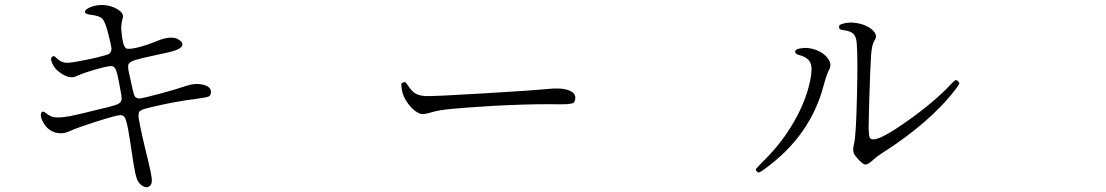

<svg xmlns="http://www.w3.org/2000/svg" viewBox="-20 -744 4540 788"><path d="M594.7 19.5Q604.5 11.7 603 -7.8Q601.6 -27.3 588.9 -81.1Q560.5 -194.3 549.8 -254.9Q545.9 -280.3 553.2 -287.6Q560.5 -294.9 598.6 -303.7Q695.3 -327.1 789.1 -338.9Q828.1 -343.8 836.9 -348.1Q845.7 -352.5 845.7 -367.2Q845.7 -388.7 813 -396.5Q780.3 -404.3 741.2 -390.6Q702.1 -377 632.3 -358.4Q562.5 -339.8 552.7 -339.8Q537.1 -339.8 531.7 -351.6Q526.4 -363.3 513.7 -425.8Q512.7 -431.6 509.8 -442.4Q503.9 -470.7 506.8 -478.5Q510.7 -490.2 536.1 -498Q553.7 -503.9 623 -518.6Q650.4 -524.4 667 -528.3Q748 -545.9 722.7 -574.2Q694.3 -603.5 627.9 -577.1Q581.1 -557.6 543.5 -548.8Q505.9 -540 497.1 -545.9Q482.4 -555.7 477.5 -626Q476.6 -643.6 484.4 -672.9Q488.3 -690.4 461.4 -706.5Q434.6 -722.7 400.4 -723.6Q373 -723.6 351.6 -714.8Q330.1 -706.1 328.6 -696.3Q327.1 -686.5 350.6 -683.6Q388.7 -679.7 400.9 -666Q413.1 -652.3 425.8 -599.6Q436.5 -557.6 437.5 -545.9Q437.5 -529.3 426.8 -522.5Q418 -517.6 383.8 -509.8L381.8 -508.8Q285.2 -487.3 258.8 -486.3Q232.4 -485.4 212.9 -504.9Q205.1 -512.7 201.7 -513.7Q198.2 -514.6 193.4 -510.7Q185.5 -504.9 194.3 -484.4Q203.1 -463.9 219.7 -451.2Q262.7 -416 293.9 -431.6Q327.1 -447.3 401.4 -466.8Q429.7 -473.6 438.5 -472.7Q450.2 -471.7 456.1 -456.1Q460.9 -445.3 468.8 -404.3Q469.7 -398.4 471.7 -387.7Q479.5 -349.6 479.5 -338.9Q478.5 -324.2 464.8 -317.4Q456.1 -312.5 418 -302.7Q409.2 -300.8 404.3 -299.8Q303.7 -274.4 268.6 -267.6Q224.6 -259.8 204.1 -262.7Q187.5 -264.6 169.9 -278.8Q152.3 -293 148.4 -278.3Q144.5 -263.7 159.2 -238.3Q176.8 -209 207 -200.2Q237.3 -191.4 268.6 -207Q301.8 -221.7 380.4 -246.6Q459 -271.5 474.6 -271.5Q486.3 -271.5 492.2 -261.7Q499 -250 506.8 -208Q512.7 -175.8 528.3 -70.3Q535.2 -27.3 542 -9.3Q548.8 8.8 564.5 18.6Q581.1 29.3 594.7 19.5Z M1751 -283.2Q1780.3 -292 1831.1 -296.9Q1879.9 -301.8 2004.9 -309.6Q2133.8 -316.4 2232.4 -316.4Q2288.1 -315.4 2305.7 -316.4Q2328.1 -318.4 2334 -322.3Q2338.9 -326.2 2340.8 -337.9Q2344.7 -362.3 2314 -373.5Q2283.2 -384.8 2228.5 -378.9Q2157.2 -372.1 1959 -360.4Q1762.7 -348.6 1726.6 -349.6Q1700.2 -351.6 1685.5 -359.9Q1670.9 -368.2 1655.3 -391.6Q1646.5 -404.3 1644 -406.2Q1641.6 -408.2 1633.8 -405.3Q1627.9 -403.3 1627.4 -399.4Q1627 -395.5 1628.9 -377.9Q1632.8 -347.7 1655.8 -317.4Q1678.7 -287.1 1704.1 -277.3Q1717.8 -272.5 1751 -283.2Z M3120.1 -51.8Q3306.6 -187.5 3360.4 -393.6Q3373 -439.5 3382.8 -458Q3395.5 -480.5 3377.9 -503.9Q3361.3 -527.3 3329.1 -539.1Q3294.9 -551.8 3261.7 -544.9Q3243.2 -541 3243.2 -531.7Q3243.2 -522.5 3261.7 -517.6Q3296.9 -507.8 3306.2 -485.8Q3315.4 -463.9 3305.7 -416Q3289.1 -333 3240.2 -247.1Q3191.4 -161.1 3120.1 -89.8Q3088.9 -58.6 3084.5 -52.7Q3080.1 -46.9 3085.4 -41Q3090.8 -35.2 3096.2 -36.6Q3101.6 -38.1 3120.1 -51.8ZM3562.5 -86.9Q3581.1 -103.5 3593.8 -111.3Q3798.8 -241.2 3904.3 -380.9Q3916 -397.5 3917 -400.9Q3918 -404.3 3912.1 -410.2Q3905.3 -417 3900.4 -414.6Q3895.5 -412.1 3879.9 -395.5Q3816.4 -327.1 3705.6 -248.5Q3594.7 -169.9 3563.5 -171.9Q3552.7 -172.9 3549.8 -178.7Q3545.9 -187.5 3544.9 -216.8Q3544.9 -240.2 3546.9 -313.5Q3551.8 -477.5 3555.2 -520Q3558.6 -562.5 3569.3 -578.1Q3584 -598.6 3561.5 -620.1Q3540 -640.6 3502 -648.4Q3461.9 -656.2 3430.7 -643.6Q3423.8 -641.6 3423.8 -634.8Q3423.8 -627 3426.8 -624.5Q3429.7 -622.1 3443.4 -620.1Q3471.7 -616.2 3482.9 -604.5Q3494.1 -592.8 3496.1 -567.4Q3501 -506.8 3497.1 -346.7Q3493.2 -186.5 3485.8 -157.2Q3478.5 -127.9 3484.4 -114.3Q3491.2 -101.6 3504.9 -87.4Q3518.6 -73.2 3527.3 -69.3Q3540 -65.4 3562.5 -86.9Z"/></svg>

Font: Bpmf GenWan Min R
Style: R
Weight: 400
Foundry: But Ko
Version: Version 1.320